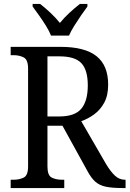

<svg xmlns="http://www.w3.org/2000/svg" viewBox="-20 -951 655 971"><path d="M34 0V-42H48Q78 -42 100 -53Q122 -64 122 -109V-604Q122 -649 100 -660.5Q78 -672 48 -672H34V-714H287Q409 -714 468 -667Q527 -620 527 -523Q527 -468 507 -431.5Q487 -395 456 -372.5Q425 -350 391 -338L516 -122Q540 -82 562 -62Q584 -42 612 -42H615V0H601Q546 0 514 -7Q482 -14 461 -33Q440 -52 420 -90L296 -315H220V-109Q220 -64 241.5 -53Q263 -42 294 -42H305V0ZM279 -362Q359 -362 391.5 -401.5Q424 -441 424 -519Q424 -597 391.5 -631.5Q359 -666 281 -666H220V-362ZM238 -771Q229 -794 212.5 -820.5Q196 -847 177.5 -873Q159 -899 145 -918V-931H183Q209 -911 235.5 -886Q262 -861 283 -835Q304 -861 331 -886Q358 -911 384 -931H422V-918Q408 -899 390 -873Q372 -847 355.5 -820.5Q339 -794 329 -771Z"/></svg>

Font: Noto Serif Tamil SemiCondensed
Style: Italic
Weight: 400
Width: 4
Italic angle: -12°
Designer: Indian Type Foundry, Tom Grace, and the Monotype Design Team
Foundry: Monotype Imaging Inc.
Version: Version 2.003; ttfautohint (v1.8.4.7-5d5b)